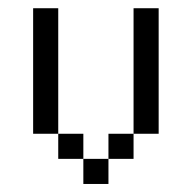

<svg xmlns="http://www.w3.org/2000/svg" viewBox="-20 -458 478 478"><path d="M312.5 -437.5H375V-125H312.5ZM250 -125H312.5V-62.5H250ZM187.5 -62.5H250V0H187.5ZM125 -125H187.5V-62.5H125ZM62.5 -437.5H125V-125H62.5Z"/></svg>

Font: Pixel Operator
Style: Regular
Weight: 400
Designer: Jayvee Enaguas (HarvettFox96)
Version: 2016.04.25